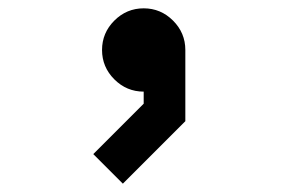

<svg xmlns="http://www.w3.org/2000/svg" viewBox="-20 -220 690 461"><path d="M325 29V0Q284 0 254.5 -29.5Q225 -59 225 -100Q225 -141 254.5 -170.5Q284 -200 325 -200Q366 -200 395.5 -170.5Q425 -141 425 -100V71L275 221L204 150Z"/></svg>

Font: Monoikos Medium
Style: Regular
Weight: 500
Designer: Brian Krent
Version: Version 0.088